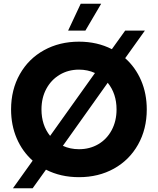

<svg xmlns="http://www.w3.org/2000/svg" viewBox="-20 -933 841 1023"><path d="M225 -29 154 70H49L154 -77Q99 -126 69 -196Q39 -266 39 -350Q39 -455 85.5 -537.5Q132 -620 214.5 -665.5Q297 -711 401 -711Q498 -711 576 -671L647 -770H752L647 -623Q702 -574 732 -504Q762 -434 762 -350Q762 -245 715.5 -162.5Q669 -80 587 -34.5Q505 11 401 11Q303 11 225 -29ZM601 -350Q601 -434 554 -492L315 -156Q354 -138 401 -138Q458 -138 503.5 -164.5Q549 -191 575 -239.5Q601 -288 601 -350ZM247 -209 486 -544Q447 -562 401 -562Q344 -562 298.5 -535Q253 -508 227 -460Q201 -412 201 -350Q201 -266 247 -209ZM410 -913H519L435 -770H343Z"/></svg>

Font: Chess Sans
Style: Bold
Weight: 700
Designer: Wolf Bōese
Foundry: Wolf Bōese
Version: Version 7.223